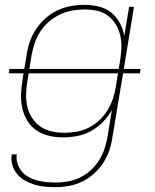

<svg xmlns="http://www.w3.org/2000/svg" viewBox="-20 -558 640 791"><path d="M209 213Q186 213 164 211Q142 209 121.5 202.5Q101 196 82.5 185.5Q64 175 50.5 159Q37 143 31 121.5Q25 100 28 78H49Q46 97 52 115.5Q58 134 69.5 148Q81 162 97.5 171Q114 180 132 185Q150 190 169.5 192Q189 194 209 194Q234 194 259.5 189.5Q285 185 309 173.5Q333 162 353.5 143.5Q374 125 388 102.5Q402 80 410.5 55Q419 30 423 5L441 -105Q426 -78 404 -55.5Q382 -33 354.5 -18Q327 -3 297.5 2.5Q268 8 239 8Q210 8 182 1.5Q154 -5 131.5 -20Q109 -35 94 -58.5Q79 -82 72.5 -109Q66 -136 66.5 -165Q67 -194 72 -223L77 -256H16L19 -274H80L90 -333Q94 -361 103.5 -388Q113 -415 129.5 -439.5Q146 -464 169 -484Q192 -504 218 -516Q244 -528 272 -533Q300 -538 328 -538Q358 -538 387 -531Q416 -524 438 -506.5Q460 -489 473.5 -463.5Q487 -438 492 -410L512 -530H532L490 -274H559L556 -256H487L443 8Q439 36 430 62.5Q421 89 405 113.5Q389 138 366.5 158Q344 178 318 190.5Q292 203 264 208Q236 213 209 213ZM101 -274H469L475 -309Q479 -335 480 -361Q481 -387 475.5 -411.5Q470 -436 457 -457.5Q444 -479 424.5 -493.5Q405 -508 380 -513.5Q355 -519 328 -519Q303 -519 277.5 -514.5Q252 -510 227.5 -498.5Q203 -487 182 -469Q161 -451 146 -428Q131 -405 123 -380.5Q115 -356 110 -330ZM245 -11Q270 -11 295.5 -15.5Q321 -20 344.5 -31.5Q368 -43 388 -61.5Q408 -80 422 -102.5Q436 -125 444.5 -149.5Q453 -174 457 -199L466 -256H98L92 -220Q88 -194 87.5 -167.5Q87 -141 93 -116.5Q99 -92 113 -71Q127 -50 147.5 -36Q168 -22 193.5 -16.5Q219 -11 245 -11Z"/></svg>

Font: Iosevka Curly Thin Extended
Style: Italic
Weight: 100
Width: 7
Italic angle: -9°
Monospace: yes
Designer: Belleve Invis
Foundry: Belleve Invis
Version: Version 11.1.0; ttfautohint (v1.8.3)